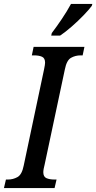

<svg xmlns="http://www.w3.org/2000/svg" viewBox="-38 -951 487 971"><path d="M-18 0 -8 -43H2Q28 -43 50.5 -55.5Q73 -68 82 -114L185 -601Q190 -625 190 -634Q190 -657 174.5 -664Q159 -671 134 -671H123L132 -714H389L380 -671H370Q343 -671 321 -658.5Q299 -646 290 -600L188 -120Q185 -109 183 -98Q181 -87 181 -80Q181 -57 197 -50Q213 -43 238 -43H248L238 0ZM221 -771 224 -784Q247 -814 274 -854Q301 -894 321 -931H429L426 -921Q412 -902 384.5 -873.5Q357 -845 325 -817Q293 -789 266 -771Z"/></svg>

Font: Noto Serif ExtraCondensed Medium
Style: Italic
Weight: 500
Width: 2
Italic angle: -12°
Designer: Monotype Design Team
Foundry: Monotype Imaging Inc.
Version: Version 2.013; ttfautohint (v1.8.4.7-5d5b)